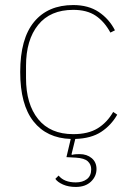

<svg xmlns="http://www.w3.org/2000/svg" viewBox="-20 -538 527 760"><path d="M270 -518Q330 -518 371 -490.5Q412 -463 435 -418L417 -409Q393 -453 358.5 -476Q324 -499 270 -499Q179 -499 131 -439.5Q83 -380 83 -277V-229Q83 -126 131 -66.5Q179 -7 270 -7Q329 -7 366.5 -30Q404 -53 428 -95L444 -84Q420 -42 380.5 -16Q341 10 278 12L263 73L265 75Q272 73 280 72.5Q288 72 295 72Q324 72 343 88Q362 104 362 131Q362 160 340 181Q318 202 280 202Q251 202 229.5 192.5Q208 183 199 170L212 157Q234 184 280 184Q307 184 324 171Q341 158 341 132Q341 113 327.5 100.5Q314 88 280 86L243 84L260 12Q165 9 112.5 -57.5Q60 -124 60 -253Q60 -385 115 -451.5Q170 -518 270 -518Z"/></svg>

Font: IBM Plex Sans Hebrew Thin
Style: Regular
Weight: 100
Designer: Mike Abbink, Paul van der Laan, Pieter van Rosmalen, Yanek Iontef
Foundry: Bold Monday
Version: Version 1.2